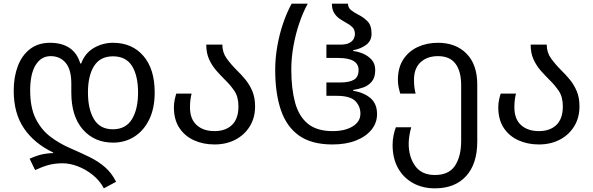

<svg xmlns="http://www.w3.org/2000/svg" viewBox="-20 -780 3244 1050"><path d="M548 250Q526 208 487.5 177Q449 146 405.5 129.5Q362 113 323 113Q281 113 247 122Q213 131 172 150L142 88Q165 77 195 68Q225 59 271 57V54Q168 5 111.5 -77.5Q55 -160 55 -284Q55 -359 77.5 -418.5Q100 -478 144.5 -512Q189 -546 254 -546Q318 -546 360 -518Q402 -490 419 -433H424Q445 -490 493.5 -518Q542 -546 598 -546Q702 -546 764 -474.5Q826 -403 826 -274Q826 -188 796 -126.5Q766 -65 714.5 -32.5Q663 0 599 0Q496 0 433 -72Q370 -144 370 -274V-323Q370 -400 339 -436.5Q308 -473 257 -473Q205 -473 175 -424.5Q145 -376 145 -286Q145 -191 175.5 -130.5Q206 -70 255.5 -32.5Q305 5 363 30Q421 55 469 78.5Q517 102 553.5 133.5Q590 165 615 214ZM597 -73Q668 -73 701.5 -128Q735 -183 735 -274Q735 -366 702 -419Q669 -472 598 -472Q528 -472 494.5 -419Q461 -366 461 -274Q461 -183 494 -128Q527 -73 597 -73Z M1153 10Q1091 10 1040.5 -13Q990 -36 960.5 -81Q931 -126 931 -193Q931 -215 935.5 -235.5Q940 -256 944 -268H1028Q1024 -255 1021.5 -235.5Q1019 -216 1019 -193Q1019 -129 1055.5 -96Q1092 -63 1153 -63Q1214 -63 1249 -97Q1284 -131 1284 -198Q1284 -250 1262 -282.5Q1240 -315 1211 -343Q1187 -367 1163.5 -393.5Q1140 -420 1124 -454.5Q1108 -489 1108 -536H1196Q1196 -493 1219.5 -460.5Q1243 -428 1274 -397Q1299 -373 1322 -345Q1345 -317 1360 -281.5Q1375 -246 1375 -198Q1375 -136 1346 -89Q1317 -42 1267 -16Q1217 10 1153 10Z M1798 10Q1684 10 1615.5 -38.5Q1547 -87 1516 -178.5Q1485 -270 1485 -398Q1485 -462 1496.5 -527.5Q1508 -593 1528.5 -653Q1549 -713 1575 -760H1663Q1637 -713 1616.5 -652.5Q1596 -592 1584.5 -527Q1573 -462 1573 -400Q1573 -296 1593.5 -220Q1614 -144 1663.5 -103.5Q1713 -63 1799 -63Q1867 -63 1909 -89Q1951 -115 1951 -158Q1951 -199 1923 -227.5Q1895 -256 1820 -256H1765V-329H1841Q1890 -329 1915.5 -344Q1941 -359 1941 -397Q1941 -463 1830 -463H1765V-536H1841Q1874 -536 1891 -545.5Q1908 -555 1914.5 -568Q1921 -581 1921 -592Q1921 -618 1907 -631.5Q1893 -645 1874 -655Q1856 -665 1838 -677Q1820 -689 1807.5 -709Q1795 -729 1795 -760H1883Q1883 -738 1900 -724.5Q1917 -711 1939 -700Q1966 -687 1989 -664.5Q2012 -642 2012 -595Q2012 -558 1984 -536Q1956 -514 1911 -505V-501Q1934 -499 1962 -488Q1990 -477 2011 -455Q2032 -433 2032 -397Q2032 -356 2013 -333.5Q1994 -311 1966 -301.5Q1938 -292 1911 -288V-284Q1970 -274 2006 -243.5Q2042 -213 2042 -156Q2042 -108 2011.5 -70.5Q1981 -33 1926.5 -11.5Q1872 10 1798 10Z M2358 250Q2290 250 2237.5 220.5Q2185 191 2156 138Q2127 85 2127 13Q2127 -16 2132.5 -41.5Q2138 -67 2145 -84H2229Q2224 -68 2219.5 -42.5Q2215 -17 2215 5Q2215 78 2250.5 127.5Q2286 177 2358 177Q2435 177 2468.5 126Q2502 75 2502 -10V-314Q2502 -390 2471 -431.5Q2440 -473 2375 -473Q2317 -473 2280.5 -440Q2244 -407 2244 -343Q2244 -321 2246.5 -301.5Q2249 -282 2253 -268H2169Q2165 -280 2160.5 -300.5Q2156 -321 2156 -343Q2156 -410 2185.5 -455Q2215 -500 2264.5 -523Q2314 -546 2375 -546Q2473 -546 2531.5 -486.5Q2590 -427 2590 -318V-6Q2590 116 2529 183Q2468 250 2358 250Z M2927 10Q2865 10 2814.5 -13Q2764 -36 2734.5 -81Q2705 -126 2705 -193Q2705 -215 2709.5 -235.5Q2714 -256 2718 -268H2802Q2798 -255 2795.5 -235.5Q2793 -216 2793 -193Q2793 -129 2829.5 -96Q2866 -63 2927 -63Q2988 -63 3023 -97Q3058 -131 3058 -198Q3058 -250 3036 -282.5Q3014 -315 2985 -343Q2961 -367 2937.5 -393.5Q2914 -420 2898 -454.5Q2882 -489 2882 -536H2970Q2970 -493 2993.5 -460.5Q3017 -428 3048 -397Q3073 -373 3096 -345Q3119 -317 3134 -281.5Q3149 -246 3149 -198Q3149 -136 3120 -89Q3091 -42 3041 -16Q2991 10 2927 10Z"/></svg>

Font: Noto Sans Living
Style: Regular
Weight: 400
Designer: Monotype Design Team
Foundry: Monotype Imaging Inc.
Version: Version 2.013; ttfautohint (v1.8.4.7-5d5b)